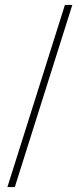

<svg xmlns="http://www.w3.org/2000/svg" viewBox="-20 -743 323 778"><path d="M10 15 243 -723H273L40 15Z"/></svg>

Font: Kalnia Glaze Thin
Style: Bold
Weight: 700
Version: Version 1.110